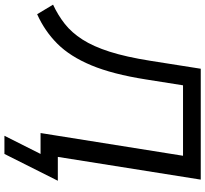

<svg xmlns="http://www.w3.org/2000/svg" viewBox="-68 -696 904 845"><g transform="rotate(90 383.5 -273.0)"><path d="M23 15 -19 -55Q28 -77 66 -107Q104 -137 134.5 -184.5Q165 -232 188 -304Q211 -376 228 -483L263 -705H751L651 -76H756L638 159H558L638 0H546L646 -627H336L310 -463Q287 -317 248 -223.5Q209 -130 153 -74Q97 -18 23 15Z"/></g></svg>

Font: Mulish Medium
Style: Italic
Weight: 500
Italic angle: -9°
Designer: Vernon Adams
Foundry: Vernon Adams
Version: Version 3.603; ttfautohint (v1.8.3)